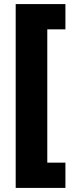

<svg xmlns="http://www.w3.org/2000/svg" viewBox="-20 -754 364 942"><path d="M301 168H57V-734H301V-610H212V44H301Z"/></svg>

Font: Noto Sans Meetei Mayek Black
Style: Regular
Weight: 900
Designer: Monotype Design Team and Neelakash Kshetrimayum
Foundry: Monotype Imaging Inc.
Version: Version 2.002; ttfautohint (v1.8.4.7-5d5b)